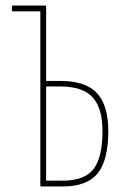

<svg xmlns="http://www.w3.org/2000/svg" viewBox="-20 -675 442 695"><path d="M129 0Q126 0 126 -4V-634H27Q23 -634 23 -638V-651Q23 -655 27 -655H143Q147 -655 147 -651V-382H199Q290 -382 331 -338Q372 -294 372 -201Q372 -95 333.5 -47.5Q295 0 207 0ZM147 -21H206Q286 -21 318.5 -63Q351 -105 351 -201Q351 -283 315.5 -322.5Q280 -362 198 -362H147Z"/></svg>

Font: Sofia Sans Extra Condensed Thin
Style: Regular
Weight: 250
Version: Version 4.100